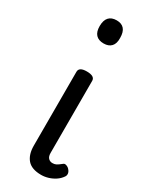

<svg xmlns="http://www.w3.org/2000/svg" viewBox="-210 -843 720 908"><g transform="rotate(30 150.0 -389.0)"><path d="M193 17Q141 17 117.5 -10Q94 -37 94 -86V-489Q94 -502 104.5 -508.5Q115 -515 136 -515Q158 -515 169 -508.5Q180 -502 180 -489V-96Q180 -76 189 -67Q198 -58 211 -58Q222 -58 229.5 -61.5Q237 -65 243.5 -70Q250 -75 258 -81Q264 -86 274.5 -82Q285 -78 291 -70Q299 -61 300 -51Q301 -41 295 -33Q284 -17 267.5 -6Q251 5 231.5 11Q212 17 193 17ZM138 -669Q110 -669 95.5 -684.5Q81 -700 81 -731Q81 -763 95.5 -779Q110 -795 138 -795Q165 -795 179 -779Q193 -763 193 -731Q194 -700 179.5 -684.5Q165 -669 138 -669Z"/></g></svg>

Font: Playwrite ES
Style: Regular
Weight: 400
Designer: Veronika Burian, José Scaglione
Foundry: TypeTogether
Version: Version 1.002